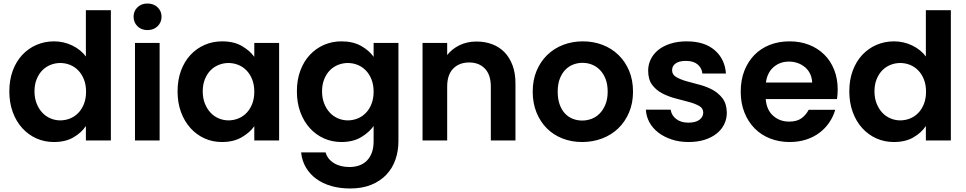

<svg xmlns="http://www.w3.org/2000/svg" viewBox="-20 -798 5491 1091"><path d="M33 -279Q33 -344 52.5 -396.5Q72 -449 106.5 -486Q141 -523 187.5 -543Q234 -563 287 -563Q342 -563 390.5 -539.5Q439 -516 468 -477V-740H610V0H468V-82Q443 -44 397.5 -17.5Q352 9 286 9Q233 9 187 -11.5Q141 -32 106.5 -70Q72 -108 52.5 -161Q33 -214 33 -279ZM469 -277Q469 -316 457 -346.5Q445 -377 424.5 -398Q404 -419 377.5 -429.5Q351 -440 322 -440Q294 -440 267.5 -429.5Q241 -419 221 -399Q201 -379 188.5 -348.5Q176 -318 176 -279Q176 -240 188.5 -209Q201 -178 221 -157Q241 -136 267.5 -125Q294 -114 322 -114Q351 -114 377.5 -124.5Q404 -135 424.5 -156Q445 -177 457 -207.5Q469 -238 469 -277Z M747 -554H887V0H747ZM818 -627Q783 -627 761 -649Q739 -671 739 -703Q739 -735 761 -756.5Q783 -778 818 -778Q853 -778 875.5 -756.5Q898 -735 898 -703Q898 -671 875.5 -649Q853 -627 818 -627Z M989 -279Q989 -344 1008.5 -396.5Q1028 -449 1062.5 -486Q1097 -523 1143 -543Q1189 -563 1242 -563Q1309 -563 1354.5 -536.5Q1400 -510 1425 -475V-554H1566V0H1425V-81Q1400 -45 1353.5 -18Q1307 9 1241 9Q1188 9 1142.5 -11.5Q1097 -32 1062.5 -70Q1028 -108 1008.5 -161Q989 -214 989 -279ZM1425 -277Q1425 -316 1413 -346.5Q1401 -377 1380.5 -398Q1360 -419 1333.5 -429.5Q1307 -440 1278 -440Q1250 -440 1223.5 -429.5Q1197 -419 1177 -399Q1157 -379 1144.5 -348.5Q1132 -318 1132 -279Q1132 -240 1144.5 -209Q1157 -178 1177 -157Q1197 -136 1223.5 -125Q1250 -114 1278 -114Q1307 -114 1333.5 -124.5Q1360 -135 1380.5 -156Q1401 -177 1413 -207.5Q1425 -238 1425 -277Z M1667 -279Q1667 -344 1686.5 -396.5Q1706 -449 1740.5 -486Q1775 -523 1821 -543Q1867 -563 1920 -563Q1986 -563 2032 -537Q2078 -511 2103 -475V-554H2244V4Q2244 60 2227 109Q2210 158 2175.5 194.5Q2141 231 2089.5 252Q2038 273 1970 273Q1911 273 1862.5 259Q1814 245 1777.5 218.5Q1741 192 1718.5 154Q1696 116 1691 68H1830Q1841 106 1877 128.5Q1913 151 1966 151Q1995 151 2020 142.5Q2045 134 2063.5 116Q2082 98 2092.5 70.5Q2103 43 2103 4V-82Q2078 -46 2032 -18.5Q1986 9 1920 9Q1867 9 1821 -11.5Q1775 -32 1740.5 -70Q1706 -108 1686.5 -161Q1667 -214 1667 -279ZM2103 -277Q2103 -316 2091 -346.5Q2079 -377 2058.5 -398Q2038 -419 2011.5 -429.5Q1985 -440 1956 -440Q1928 -440 1901.5 -429.5Q1875 -419 1855 -399Q1835 -379 1822.5 -348.5Q1810 -318 1810 -279Q1810 -240 1822.5 -209Q1835 -178 1855 -157Q1875 -136 1901.5 -125Q1928 -114 1956 -114Q1985 -114 2011.5 -124.5Q2038 -135 2058.5 -156Q2079 -177 2091 -207.5Q2103 -238 2103 -277Z M2769 -306Q2769 -373 2735.5 -408Q2702 -443 2646 -443Q2589 -443 2555 -408Q2521 -373 2521 -306V0H2381V-554H2521V-485Q2548 -520 2591 -541Q2634 -562 2688 -562Q2736 -562 2777 -546.5Q2818 -531 2847 -501Q2876 -471 2892.5 -426.5Q2909 -382 2909 -325V0H2769Z M3577 -277Q3577 -212 3554.5 -159Q3532 -106 3493 -68.5Q3454 -31 3401 -11Q3348 9 3288 9Q3228 9 3176.5 -11Q3125 -31 3087.5 -68.5Q3050 -106 3028.5 -159Q3007 -212 3007 -277Q3007 -343 3029 -395.5Q3051 -448 3089.5 -485.5Q3128 -523 3180 -543Q3232 -563 3292 -563Q3352 -563 3404 -543Q3456 -523 3494.5 -485.5Q3533 -448 3555 -395.5Q3577 -343 3577 -277ZM3149 -277Q3149 -236 3160 -205Q3171 -174 3190 -153.5Q3209 -133 3234.5 -123Q3260 -113 3288 -113Q3316 -113 3342 -123Q3368 -133 3388 -153.5Q3408 -174 3420.5 -205Q3433 -236 3433 -277Q3433 -319 3421 -349.5Q3409 -380 3389 -400.5Q3369 -421 3343.5 -431Q3318 -441 3290 -441Q3262 -441 3236.5 -431Q3211 -421 3191.5 -400.5Q3172 -380 3160.5 -349.5Q3149 -319 3149 -277Z M4110 -158Q4110 -122 4095 -91.5Q4080 -61 4051.5 -38.5Q4023 -16 3983 -3.5Q3943 9 3892 9Q3840 9 3796.5 -5.5Q3753 -20 3721 -44.5Q3689 -69 3670.5 -102.5Q3652 -136 3650 -175H3791Q3795 -143 3822 -122Q3849 -101 3891 -101Q3933 -101 3954.5 -117.5Q3976 -134 3976 -158Q3976 -183 3953 -196Q3930 -209 3895 -218.5Q3860 -228 3819.5 -238.5Q3779 -249 3744 -267Q3709 -285 3686 -315.5Q3663 -346 3663 -397Q3663 -431 3678 -461.5Q3693 -492 3721 -514.5Q3749 -537 3790 -550Q3831 -563 3882 -563Q3983 -563 4041 -513Q4099 -463 4105 -380H3971Q3968 -412 3944 -432Q3920 -452 3878 -452Q3839 -452 3819 -437.5Q3799 -423 3799 -399Q3799 -374 3822 -360.5Q3845 -347 3879 -337Q3913 -327 3953 -317Q3993 -307 4027.5 -288.5Q4062 -270 4085.5 -239.5Q4109 -209 4110 -158Z M4463 -448Q4412 -448 4376 -417Q4340 -386 4332 -329H4595Q4594 -356 4583.5 -378Q4573 -400 4555 -415.5Q4537 -431 4513.5 -439.5Q4490 -448 4463 -448ZM4726 -174Q4715 -136 4692.5 -102.5Q4670 -69 4637 -44Q4604 -19 4561 -5Q4518 9 4467 9Q4407 9 4356 -11Q4305 -31 4268 -68.5Q4231 -106 4210 -159Q4189 -212 4189 -277Q4189 -343 4209.5 -395.5Q4230 -448 4266.5 -485.5Q4303 -523 4354 -543Q4405 -563 4467 -563Q4527 -563 4577 -543.5Q4627 -524 4663.5 -488Q4700 -452 4720 -401.5Q4740 -351 4740 -289Q4740 -275 4739 -262Q4738 -249 4736 -235H4331Q4336 -173 4373.5 -140Q4411 -107 4464 -107Q4509 -107 4535 -126.5Q4561 -146 4575 -174Z M4806 -279Q4806 -344 4825.5 -396.5Q4845 -449 4879.5 -486Q4914 -523 4960.5 -543Q5007 -563 5060 -563Q5115 -563 5163.5 -539.5Q5212 -516 5241 -477V-740H5383V0H5241V-82Q5216 -44 5170.5 -17.5Q5125 9 5059 9Q5006 9 4960 -11.5Q4914 -32 4879.5 -70Q4845 -108 4825.5 -161Q4806 -214 4806 -279ZM5242 -277Q5242 -316 5230 -346.5Q5218 -377 5197.5 -398Q5177 -419 5150.5 -429.5Q5124 -440 5095 -440Q5067 -440 5040.5 -429.5Q5014 -419 4994 -399Q4974 -379 4961.5 -348.5Q4949 -318 4949 -279Q4949 -240 4961.5 -209Q4974 -178 4994 -157Q5014 -136 5040.5 -125Q5067 -114 5095 -114Q5124 -114 5150.5 -124.5Q5177 -135 5197.5 -156Q5218 -177 5230 -207.5Q5242 -238 5242 -277Z"/></svg>

Font: SVN-Poppins SemiBold
Style: Regular
Weight: 600
Designer: Ninad Kale (Devanagari), Jonny Pinhorn (Latin)
Foundry: Indian Type Foundry
Version: Version 3.002 2017